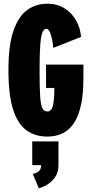

<svg xmlns="http://www.w3.org/2000/svg" viewBox="-20 -726 490 1036"><path d="M235.5 11Q170 11 122.8 -23Q75.5 -57 50.5 -135.5Q25.5 -214 25.5 -348Q25.5 -481.5 52.5 -559.8Q79.5 -638 126.8 -672Q174 -706 234.5 -706Q289 -706 328.5 -681Q368 -656 390.8 -615.2Q413.5 -574.5 417.5 -527L267.5 -467.5Q266.5 -482 262.2 -506.5Q258 -531 250 -550.8Q242 -570.5 230 -570.5Q218 -570.5 209.8 -552.8Q201.5 -535 197.5 -487Q193.5 -439 193.5 -348Q193.5 -253 196.8 -205.2Q200 -157.5 209.2 -141Q218.5 -124.5 235.5 -124.5Q259 -124.5 266.2 -159.2Q273.5 -194 273.5 -251.5H228.5V-377.5H430V-300Q430 -145 382.2 -67Q334.5 11 235.5 11ZM154 165V37H295.5V165Q295.5 205.5 276 231.8Q256.5 258 231.5 272Q206.5 286 189.5 290L156.5 212Q175 209 188.5 198.8Q202 188.5 202 165Z"/></svg>

Font: Trispace Condensed ExtraBold
Style: Regular
Weight: 800
Width: 3
Designer: Tyler Finck
Foundry: Etcetera Type Company
Version: Version 1.210; ttfautohint (v1.8.3)